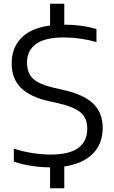

<svg xmlns="http://www.w3.org/2000/svg" viewBox="-20 -880 607 1020"><path d="M246 120V9Q199 9 149 1.5Q99 -6 53.5 -21.5V-90.5Q103.5 -74 154.8 -66.5Q206 -59 248.5 -59Q349 -59 396.2 -94.2Q443.5 -129.5 443.5 -196.5Q443.5 -253.5 407.5 -283.2Q371.5 -313 286 -332.5L244 -341.5Q140 -364.5 91 -413.5Q42 -462.5 42 -543.5Q42 -625.5 93 -678.2Q144 -731 246 -744.5V-860H321.5V-749Q415 -749 492.5 -725.5V-656.5Q451 -668.5 407.2 -674.8Q363.5 -681 320.5 -681Q218 -681 170.8 -646Q123.5 -611 123.5 -547.5Q123.5 -492 155.8 -461.8Q188 -431.5 268.5 -413L311 -403.5Q424.5 -378.5 475 -329.8Q525.5 -281 525.5 -201Q525.5 -115.5 472.5 -62.8Q419.5 -10 321.5 4.5V120Z"/></svg>

Font: Encode Sans Semi Expanded
Style: Regular
Weight: 400
Width: 6
Designer: Multiple Designers
Foundry: Impallari Type
Version: Version 3.000; ttfautohint (v1.8.3) -l 8 -r 50 -G 200 -x 14 